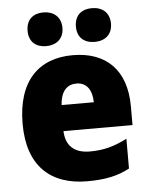

<svg xmlns="http://www.w3.org/2000/svg" viewBox="-54 -812 677 867"><g transform="rotate(-5 284.0 -378.5)"><path d="M97 -690C97 -639 130 -614 175 -614C220 -614 255 -640 255 -690C255 -741 220 -767 175 -767C130 -767 97 -742 97 -690ZM316 -690C316 -640 348 -614 395 -614C441 -614 475 -640 475 -690C475 -741 441 -767 395 -767C349 -767 316 -742 316 -690ZM290 -563C135 -563 38 -467 38 -273C38 -81 142 10 307 10C391 10 447 -3 499 -31V-166C441 -136 392 -123 330 -123C257 -123 221 -161 219 -225H532V-310C532 -476 440 -563 290 -563ZM296 -434C341 -434 366 -400 367 -343H221C225 -408 255 -434 296 -434Z"/></g></svg>

Font: Noto Sans Kannada SemiCondensed Black
Style: Regular
Weight: 900
Width: 4
Designer: Jelle Bosma - Monotype Design Team
Foundry: Monotype Imaging Inc.
Version: Version 2.005